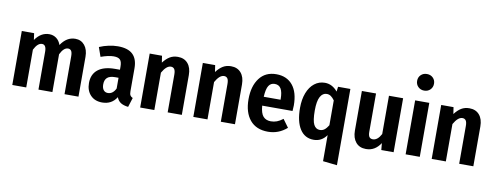

<svg xmlns="http://www.w3.org/2000/svg" viewBox="-76 -1219 4794 1857"><g transform="rotate(10 2320.5 -291.0)"><path d="M709 -391V0H572V-372Q572 -410 561 -425.5Q550 -441 530 -441Q508 -441 489 -423.5Q470 -406 453 -371V0H316V-372Q316 -441 274 -441Q231 -441 196 -371V0H59V-530H180L189 -465Q245 -546 327 -546Q367 -546 397 -523.5Q427 -501 441 -460Q498 -546 583 -546Q640 -546 674.5 -504Q709 -462 709 -391Z M1228 -78 1199 14Q1154 9 1126.5 -8Q1099 -25 1085 -61Q1037 16 943 16Q871 16 828.5 -29Q786 -74 786 -148Q786 -234 844 -280Q902 -326 1012 -326H1059V-356Q1059 -405 1040.5 -424Q1022 -443 978 -443Q927 -443 852 -416L820 -507Q864 -526 911.5 -536Q959 -546 1001 -546Q1100 -546 1147.5 -500.5Q1195 -455 1195 -364V-140Q1195 -112 1202.5 -99Q1210 -86 1228 -78ZM1059 -142V-247H1025Q973 -247 948.5 -225Q924 -203 924 -159Q924 -123 939.5 -103.5Q955 -84 982 -84Q1007 -84 1026.5 -99Q1046 -114 1059 -142Z M1724 -391V0H1585V-371Q1585 -409 1573.5 -425Q1562 -441 1540 -441Q1496 -441 1454 -367V0H1315V-530H1436L1446 -464Q1477 -505 1511 -525.5Q1545 -546 1590 -546Q1653 -546 1688.5 -504.5Q1724 -463 1724 -391Z M2246 -391V0H2107V-371Q2107 -409 2095.5 -425Q2084 -441 2062 -441Q2018 -441 1976 -367V0H1837V-530H1958L1968 -464Q1999 -505 2033 -525.5Q2067 -546 2112 -546Q2175 -546 2210.5 -504.5Q2246 -463 2246 -391Z M2772 -223H2474Q2480 -148 2507 -118Q2534 -88 2582 -88Q2613 -88 2641 -98.5Q2669 -109 2700 -133L2757 -55Q2676 16 2572 16Q2456 16 2394.5 -58Q2333 -132 2333 -262Q2333 -390 2391.5 -468Q2450 -546 2557 -546Q2660 -546 2717.5 -476.5Q2775 -407 2775 -277Q2775 -268 2772 -223ZM2639 -317Q2639 -384 2619.5 -417.5Q2600 -451 2558 -451Q2519 -451 2498.5 -419Q2478 -387 2474 -310H2639Z M3286 -530V219L3147 204V-52Q3099 16 3021 16Q2933 16 2885.5 -58Q2838 -132 2838 -265Q2838 -349 2862.5 -412.5Q2887 -476 2931.5 -511Q2976 -546 3034 -546Q3106 -546 3159 -482L3165 -530ZM3147 -149V-393Q3129 -418 3111 -430.5Q3093 -443 3070 -443Q3030 -443 3006.5 -400.5Q2983 -358 2983 -265Q2983 -166 3003.5 -127Q3024 -88 3063 -88Q3089 -88 3108.5 -103Q3128 -118 3147 -149Z M3804 0H3683L3677 -67Q3650 -26 3615 -5Q3580 16 3534 16Q3470 16 3434.5 -26.5Q3399 -69 3399 -141V-530H3538V-153Q3538 -119 3549 -103.5Q3560 -88 3584 -88Q3630 -88 3665 -154V-530H3804Z M4074 -720Q4074 -685 4050.5 -661.5Q4027 -638 3991 -638Q3955 -638 3931.5 -661.5Q3908 -685 3908 -720Q3908 -755 3931.5 -778Q3955 -801 3991 -801Q4027 -801 4050.5 -778Q4074 -755 4074 -720ZM4061 0H3922V-530H4061Z M4587 -391V0H4448V-371Q4448 -409 4436.5 -425Q4425 -441 4403 -441Q4359 -441 4317 -367V0H4178V-530H4299L4309 -464Q4340 -505 4374 -525.5Q4408 -546 4453 -546Q4516 -546 4551.5 -504.5Q4587 -463 4587 -391Z"/></g></svg>

Font: Fira Sans Condensed SemiBold
Style: Regular
Weight: 600
Width: 3
Designer: bBox Type GmbH & Carrois Corporate GbR & Edenspiekermann AG
Foundry: bBox Type GmbH & Carrois Corporate GbR & Edenspiekermann AG
Version: Version 4.301